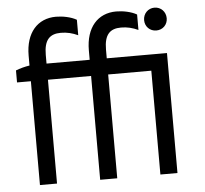

<svg xmlns="http://www.w3.org/2000/svg" viewBox="-52 -774 884 829"><g transform="rotate(-5 390.5 -360.0)"><path d="M647 -621C675 -621 696 -642 696 -670C696 -698 675 -720 647 -720C619 -720 598 -698 598 -670C598 -642 619 -621 647 -621ZM610 0H684V-520H423V-558C423 -623 448 -647 496 -647C523 -647 546 -641 570 -630V-697C546 -711 510 -718 481 -718C401 -718 349 -660 349 -561V-520H162V-558C162 -623 187 -647 235 -647C262 -647 285 -641 309 -630V-697C285 -711 249 -718 220 -718C140 -718 88 -660 88 -561V-518C68 -515 45 -509 28 -502V-450H88V0H162V-450H349V0H423V-450H610Z"/></g></svg>

Font: Fixel Text Regular
Style: Regular
Weight: 400
Width: 4
Designer: AlfaBravo + MacPaw
Foundry: Kyrylo Tkachov, Marchela Mozhyna, Serhii Makarenko, Maria Weinstein, Zakhar Kryvoshyya
Version: Version 1.211